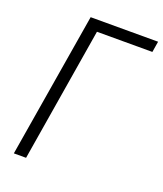

<svg xmlns="http://www.w3.org/2000/svg" viewBox="-136 -825 779 915"><g transform="rotate(20 253.5 -367.5)"><path d="M43 0 165 -735H507L498 -680H217L105 0Z"/></g></svg>

Font: Iosevka SS04 Light
Style: Italic
Weight: 300
Italic angle: -9°
Monospace: yes
Designer: Belleve Invis
Foundry: Belleve Invis
Version: Version 19.0.0; ttfautohint (v1.8.4)